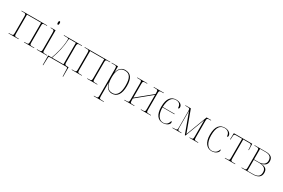

<svg xmlns="http://www.w3.org/2000/svg" viewBox="133 -2210 5774 3922"><g transform="rotate(30 3020.0 -249.0)"><path d="M31 0H268V-10H242C171 -10 166 -14 166 -84V-521H499V-84C499 -14 493 -10 423 -10H397V0H634V-10H600C532 -10 527 -14 527 -84V-452C527 -521 530 -526 602 -526H634V-536H31V-526H66C133 -526 138 -521 138 -452V-84C138 -14 133 -10 64 -10H31Z M813 -658C826 -658 833 -666 833 -698C833 -729 826 -738 813 -738C801 -738 793 -729 793 -698C793 -666 801 -658 813 -658ZM697 0H939V-10H909C836 -10 832 -14 832 -84V-536H719V-526H737C797 -526 804 -522 804 -448V-84C804 -14 800 -10 727 -10H697Z M959 210H969L976 29C977 2 986 0 1016 0H1392C1406 0 1422 4 1423 31L1429 210H1439V-15H1400C1354 -15 1347 -30 1347 -78V-452C1347 -511 1355 -526 1403 -526H1456V-536H1030V-526H1093C1138 -526 1142 -521 1142 -498C1142 -402 1125 -314 1105 -227C1089 -156 1065 -84 1040 -15H959ZM1051 -15C1109 -176 1146 -326 1156 -521H1319V-15Z M1520 0H1757V-10H1731C1660 -10 1655 -14 1655 -84V-521H1988V-84C1988 -14 1982 -10 1912 -10H1886V0H2123V-10H2089C2021 -10 2016 -14 2016 -84V-452C2016 -521 2019 -526 2091 -526H2123V-536H1520V-526H1555C1622 -526 1627 -521 1627 -452V-84C1627 -14 1622 -10 1553 -10H1520Z M2179 240H2414V230H2372C2312 230 2305 226 2305 152V13C2305 -60 2305 -125 2304 -152H2306C2326 -50 2387 10 2472 10C2590 10 2664 -80 2664 -278C2664 -460 2604 -546 2471 -546C2382 -546 2323 -480 2306 -392H2304V-536H2156V-526H2200C2273 -526 2277 -522 2277 -452V152C2277 226 2270 230 2210 230H2179ZM2475 -5C2350 -5 2305 -108 2305 -279C2305 -427 2348 -531 2472 -531C2592 -531 2636 -446 2636 -273C2636 -97 2578 -5 2475 -5Z M2760 0H2997V-10H2971C2900 -10 2895 -14 2895 -84V-118L3251 -409V-84C3251 -14 3245 -10 3176 -10H3149V0H3386V-10H3352C3284 -10 3279 -14 3279 -84V-452C3279 -521 3283 -526 3352 -526H3386V-536H3149V-526H3177C3246 -526 3251 -521 3251 -452V-429L2895 -138V-452C2895 -521 2901 -526 2966 -526H2997V-536H2760V-526H2796C2862 -526 2867 -521 2867 -452V-84C2867 -14 2863 -10 2791 -10H2760Z M3672 10C3775 10 3824 -50 3824 -82C3824 -98 3817 -111 3807 -113C3784 -28 3739 0 3671 0C3573 0 3510 -104 3510 -264H3792V-274H3510C3517 -459 3581 -532 3677 -532C3764 -532 3793 -477 3793 -407C3809 -407 3821 -416 3821 -441C3821 -504 3762 -542 3677 -542C3564 -542 3482 -465 3482 -263C3482 -79 3557 10 3672 10Z M3896 0H4107V-10H4087C4021 -10 4015 -14 4015 -84V-468H4017L4190 0H4204L4376 -457H4379V-84C4379 -14 4372 -10 4308 -10H4298V0H4502V-10H4480C4412 -10 4407 -14 4407 -84V-459C4407 -518 4413 -526 4472 -526H4502V-536H4394L4206 -36L4022 -536H3896V-526H3941C3999 -526 4005 -521 4005 -452V-84C4005 -14 4001 -10 3923 -10H3896Z M4823 10C4922 10 4977 -53 4977 -88C4977 -100 4974 -108 4966 -114C4953 -57 4910 -1 4823 0C4733 1 4656 -88 4656 -264C4656 -467 4724 -532 4822 -532C4907 -532 4948 -477 4948 -406C4963 -407 4973 -417 4973 -433C4973 -490 4918 -542 4826 -542C4712 -542 4628 -475 4628 -263C4628 -78 4715 10 4823 10Z M5132 0H5375V-10H5344C5272 -10 5267 -14 5267 -84V-521H5406C5446 -521 5458 -515 5460 -473L5465 -388H5475L5470 -536H5037L5032 -388H5042L5047 -474C5049 -514 5061 -521 5101 -521H5239V-84C5239 -14 5235 -10 5163 -10H5132Z M5526 0H5798C5920 0 5981 -53 5981 -143C5981 -222 5946 -262 5841 -275V-277C5918 -291 5961 -336 5961 -400C5961 -487 5915 -536 5794 -536H5526V-526H5561C5627 -526 5633 -521 5633 -452V-84C5633 -14 5627 -10 5560 -10H5526ZM5779 -279H5661V-526H5792C5900 -526 5933 -475 5933 -400C5933 -329 5873 -279 5779 -279ZM5791 -10H5661V-269H5788C5896 -269 5953 -228 5953 -143C5953 -59 5914 -10 5791 -10Z"/></g></svg>

Font: Noto Serif Display Thin
Style: Regular
Weight: 100
Designer: Monotype Design Team
Foundry: Monotype Imaging Inc.
Version: Version 2.009